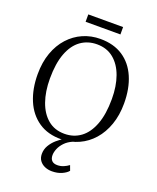

<svg xmlns="http://www.w3.org/2000/svg" viewBox="-198 -997 1107 1358"><g transform="rotate(20 356.0 -318.5)"><path d="M349 11Q246 12.5 175.5 -35.8Q105 -84 69 -169.5Q33 -255 33 -365.5Q33 -455 58.5 -526.2Q84 -597.5 129.8 -647.8Q175.5 -698 236 -724.5Q296.5 -751 366 -751Q467 -751 536.5 -705Q606 -659 642.2 -575Q678.5 -491 678.5 -378.5Q678.5 -290 653.2 -218.5Q628 -147 583 -96Q538 -45 478.2 -17.8Q418.5 9.5 349 11ZM354 -33Q423.5 -33 475.8 -71.5Q528 -110 557.2 -187Q586.5 -264 586.5 -378.5Q586.5 -475 560 -549Q533.5 -623 482.2 -665Q431 -707 357 -707Q287.5 -707 235.2 -669.5Q183 -632 154 -556.2Q125 -480.5 125 -365.5Q125 -268 151.5 -193Q178 -118 229 -75.5Q280 -33 354 -33ZM361.5 246.5Q332.5 246.5 308 236Q283.5 225.5 268.5 205Q253.5 184.5 253.5 154.5Q253.5 120.5 270.5 91.2Q287.5 62 314.2 38.5Q341 15 369.5 -1L396.5 -5L430.5 -1Q394.5 14.5 371.8 38.5Q349 62.5 338.2 88.8Q327.5 115 327.5 137.5Q327.5 163.5 341.2 178Q355 192.5 382.5 192.5Q407.5 192.5 429 183.5Q450.5 174.5 468.5 161L482.5 199Q468 217.5 435.8 232Q403.5 246.5 361.5 246.5ZM487 -884.5V-829H225V-884.5Z"/></g></svg>

Font: Merriweather 36pt Light
Style: Regular
Weight: 300
Designer: Eben Sorkin
Foundry: Eben Sorkin
Version: Version 2.100